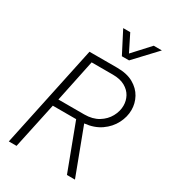

<svg xmlns="http://www.w3.org/2000/svg" viewBox="-230 -1089 1072 1204"><g transform="rotate(30 306.0 -487.0)"><path d="M379 -817 298 -974H349L409 -854L519 -974H578L431 -817ZM32 0 189 -740H389Q461 -740 507.5 -713.5Q554 -687 577 -645Q600 -603 600 -555Q600 -505 575 -456.5Q550 -408 502 -374.5Q454 -341 385 -334L511 0H453L328 -332H159L88 0ZM388 -689H234L170 -383H357Q417 -383 458.5 -408.5Q500 -434 521.5 -473.5Q543 -513 543 -553Q543 -589 526.5 -619.5Q510 -650 475.5 -669.5Q441 -689 388 -689Z"/></g></svg>

Font: Be Vietnam Pro ExtraLight
Style: Italic
Weight: 200
Italic angle: -12°
Designer: Lam Bao, Tony Le, Vietanh Nguyen
Foundry: Yellow Type Foundry
Version: Version 1.002; ttfautohint (v1.8.3)